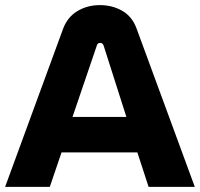

<svg xmlns="http://www.w3.org/2000/svg" viewBox="-20 -732 783 752"><path d="M0 0 227 -619Q244 -665 283 -688.5Q322 -712 371 -712Q420 -712 459 -689.5Q498 -667 515 -620L743 0H562L518 -135H221L175 0ZM264 -274H475L386 -553Q384 -559 380.5 -561.5Q377 -564 372 -564Q367 -564 363.5 -561Q360 -558 359 -553Z"/></svg>

Font: MuseoModerno SemiBold
Style: Bold
Weight: 700
Version: Version 1.001